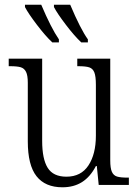

<svg xmlns="http://www.w3.org/2000/svg" viewBox="-20 -785 588 815"><path d="M98 -185V-434Q98 -465 90.5 -480Q83 -495 68 -499.5Q53 -504 23 -504H17V-536H159V-187Q159 -110 182.5 -72.5Q206 -35 262 -35Q324 -35 355.5 -83Q387 -131 387 -209V-425Q387 -461 380.5 -477.5Q374 -494 359 -499Q344 -504 313 -504H308V-536H448V-104Q448 -71 455 -55.5Q462 -40 477 -35.5Q492 -31 522 -31H527V0H399L391 -80H387Q363 -34 328 -12Q293 10 245 10Q172 10 135 -37Q98 -84 98 -185ZM86 -755V-765H155Q197 -666 230 -618V-605H202Q173 -632 136.5 -680Q100 -728 86 -755ZM209 -755V-765H278Q322 -661 353 -618V-605H325Q296 -632 259.5 -680Q223 -728 209 -755Z"/></svg>

Font: Noto Serif NarrowLight
Style: Regular
Weight: 300
Width: 4
Designer: Monotype Design Team
Foundry: Monotype Imaging Inc.
Version: Version 1.001